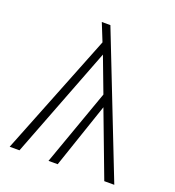

<svg xmlns="http://www.w3.org/2000/svg" viewBox="-126 -783 804 883"><g transform="rotate(20 276.0 -342.0)"><path d="M532 0 264 -684H222L257 -597L20 0H68L278 -545L343 -373L210 0H255L363 -318L483 0Z"/></g></svg>

Font: Fira Sans ExtraLight
Style: Regular
Weight: 200
Designer: bBox Type GmbH & Carrois Corporate GbR & Edenspiekermann AG
Foundry: bBox Type GmbH & Carrois Corporate GbR & Edenspiekermann AG
Version: Version 4.300;PS 004.300;hotconv 1.0.88;makeotf.lib2.5.64775